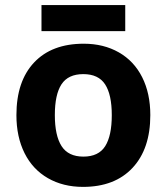

<svg xmlns="http://www.w3.org/2000/svg" viewBox="-20 -729 659 759"><path d="M574.2 -273.9Q574.2 -140.6 503.9 -65.4Q433.6 9.8 308.1 9.8Q229.5 9.8 169.4 -24.7Q109.4 -59.1 77.1 -123.5Q44.9 -188 44.9 -273.9Q44.9 -407.7 114.7 -481.9Q184.6 -556.2 311 -556.2Q389.6 -556.2 449.7 -522Q509.8 -487.8 542 -423.8Q574.2 -359.9 574.2 -273.9ZM223.1 -395.8Q196.8 -355.5 196.8 -274.2Q196.8 -192.9 223.4 -151.4Q250 -109.9 309.8 -109.9Q369.6 -109.9 395.8 -151.1Q421.9 -192.4 421.9 -273.7Q421.9 -355 395.5 -395.5Q369.1 -436 309.3 -436Q249.5 -436 223.1 -395.8ZM144 -709H475.1V-606H144Z"/></svg>

Font: NotoSans-Bold
Style: Bold
Weight: 700
Designer: Monotype Design team
Foundry: Monotype Imaging Inc.
Version: Version 1.04